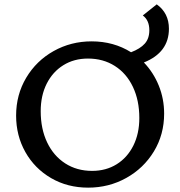

<svg xmlns="http://www.w3.org/2000/svg" viewBox="-20 -855 827 882"><path d="M641 -568Q685 -522 709.5 -461.5Q734 -401 734 -333Q734 -237 687 -159.5Q640 -82 560 -37.5Q480 7 385 7Q290 7 214.5 -37Q139 -81 96.5 -156.5Q54 -232 54 -324Q54 -420 100.5 -498Q147 -576 226.5 -620.5Q306 -665 401 -665Q502 -665 582 -615Q624 -631 645 -654.5Q666 -678 666 -716Q666 -762 636 -784L700 -835Q756 -795 756 -723Q756 -614 641 -568ZM620 -313Q620 -394 590.5 -456Q561 -518 507.5 -552Q454 -586 384 -586Q320 -586 271 -555.5Q222 -525 194.5 -470.5Q167 -416 167 -344Q167 -263 196.5 -201Q226 -139 279.5 -104.5Q333 -70 403 -70Q467 -70 516 -100.5Q565 -131 592.5 -186Q620 -241 620 -313Z"/></svg>

Font: Ysabeau Infant Semibold
Style: Regular
Weight: 600
Designer: Christian Thalmann (Catharsis Fonts)
Version: Version 0.003